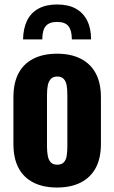

<svg xmlns="http://www.w3.org/2000/svg" viewBox="-20 -828 511 858"><path d="M235 10Q173 10 129 -12.5Q85 -35 62.5 -78Q40 -121 40 -185V-393Q40 -457 62.5 -500Q85 -543 129 -565.5Q173 -588 235 -588Q297 -588 341 -565.5Q385 -543 408 -500Q431 -457 431 -393V-185Q431 -121 408 -78Q385 -35 341 -12.5Q297 10 235 10ZM236 -92Q255 -92 265 -102.5Q275 -113 278 -131.5Q281 -150 281 -174V-403Q281 -428 278 -446Q275 -464 265 -475Q255 -486 236 -486Q217 -486 207 -475Q197 -464 193.5 -446Q190 -428 190 -403V-174Q190 -150 193.5 -131.5Q197 -113 207 -102.5Q217 -92 236 -92ZM83 -652Q84 -701 101 -736Q118 -771 152 -789.5Q186 -808 235 -808Q285 -808 318.5 -789.5Q352 -771 369.5 -736Q387 -701 387 -652H301Q301 -692 286 -711Q271 -730 235 -730Q200 -730 184.5 -711.5Q169 -693 169 -652Z"/></svg>

Font: Oswald SemiBold
Style: Regular
Weight: 600
Designer: Vernon Adams
Foundry: Vernon Adams
Version: Version 4.100; ttfautohint (v1.8.1.43-b0c9)